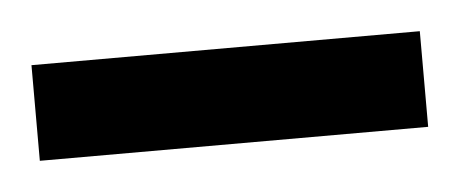

<svg xmlns="http://www.w3.org/2000/svg" viewBox="-24 -15 316 132"><g transform="rotate(-5 134.0 51.0)"><path d="M0 84V18H268V84Z"/></g></svg>

Font: Bricolage Grotesque 12pt Condensed Light
Style: Regular
Weight: 300
Width: 3
Designer: Mathieu Triay
Foundry: Atelier Triay
Version: Version 1.001; ttfautohint (v1.8.4.7-5d5b);gftools[0.9.33.de